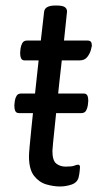

<svg xmlns="http://www.w3.org/2000/svg" viewBox="-20 -670 382 696"><path d="M185 -650Q206 -650 214.5 -644.5Q223 -639 223 -628L212 -523H297Q306 -523 309.5 -518.5Q313 -514 313 -504Q313 -502 309.5 -489Q306 -476 296.5 -463.5Q287 -451 268 -451H204Q204 -451 201.5 -428.5Q199 -406 195 -370.5Q191 -335 187 -294.5Q183 -254 179 -216.5Q175 -179 172.5 -153.5Q170 -128 170 -123Q170 -88 184 -77Q198 -66 218 -66Q241 -66 249.5 -69.5Q258 -73 263 -73Q270 -73 270 -64Q270 -63 269 -51.5Q268 -40 265 -27Q260 -8 239.5 -1Q219 6 197 6Q174 6 148 -1.5Q122 -9 103.5 -32.5Q85 -56 85 -104Q85 -112 87.5 -140Q90 -168 94 -207Q98 -246 102.5 -288.5Q107 -331 111 -368Q115 -405 117.5 -428Q120 -451 120 -451H70Q60 -451 56.5 -458.5Q53 -466 53 -478Q53 -484 54.5 -494.5Q56 -505 61 -514Q66 -523 78 -523H128L140 -628Q143 -650 181 -650ZM283 -331Q293 -331 296.5 -324Q300 -317 300 -305Q300 -300 298.5 -289Q297 -278 292 -269Q287 -260 275 -260H49Q39 -260 35.5 -267.5Q32 -275 32 -287Q32 -292 33.5 -303Q35 -314 40 -322.5Q45 -331 57 -331Z"/></svg>

Font: Asap VF Beta
Style: Italic
Weight: 400
Italic angle: -6°
Designer: Pablo Cosgaya
Foundry: Pablo Cosgaya
Version: Version 1.007